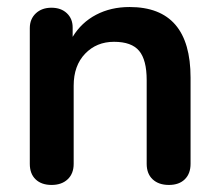

<svg xmlns="http://www.w3.org/2000/svg" viewBox="-20 -521 625 547"><path d="M349.1 -501Q522.9 -501 522.9 -299.8V-54.2Q522.9 -26.4 506.6 -10.3Q490.2 5.9 461.2 5.9Q432.1 5.9 415 -10Q397.9 -25.9 397.9 -54.2V-293Q397.9 -350.1 376.5 -376Q355 -401.9 304.9 -401.9Q254.9 -401.9 222.4 -367.9Q189.9 -334 189.9 -276.9V-54.2Q189.9 -26.4 172.9 -10.3Q155.8 5.9 127 5.9Q98.1 5.9 81.5 -10Q64.9 -25.9 64.9 -54.2V-440.9Q64.9 -466.8 82 -482.9Q99.1 -499 126.5 -499Q153.8 -499 170.4 -483.4Q187 -467.8 187 -442.9V-416Q211.9 -457 253.9 -479Q295.9 -501 349.1 -501Z"/></svg>

Font: Nunito-Bold
Style: Bold
Weight: 700
Designer: Vernon Adams
Foundry: newtypography
Version: Version 3.000